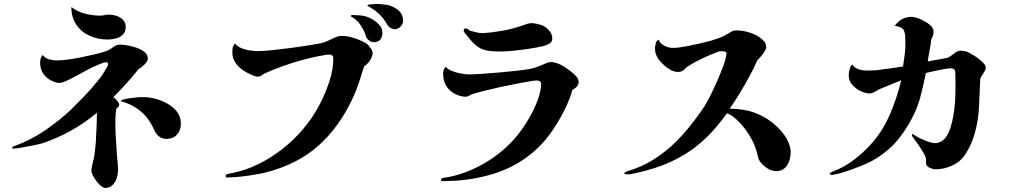

<svg xmlns="http://www.w3.org/2000/svg" viewBox="-20 -850 5040 947"><path d="M709 -561Q709 -548 692.5 -531.5Q676 -515 664 -510Q635 -473 603.5 -438.5Q572 -404 539 -371Q546 -366 557 -354Q568 -342 568 -333Q568 -323 555 -316Q553 -312 551.5 -298Q550 -284 549.5 -270Q549 -256 549 -250Q549 -208 551.5 -166.5Q554 -125 557 -83Q559 -64 560.5 -45.5Q562 -27 562 -8Q562 9 555.5 29Q549 49 535 63Q521 77 500 77Q487 77 471 61Q455 45 443 24.5Q431 4 431 -8Q431 -20 434 -32.5Q437 -45 440 -57Q444 -71 447 -94.5Q450 -118 452 -141.5Q454 -165 454 -180Q456 -209 457 -237.5Q458 -266 458 -294Q339 -194 191 -144Q178 -140 149.5 -134Q121 -128 92.5 -123Q64 -118 51 -117H47Q40 -117 40 -123Q40 -126 46.5 -128Q53 -130 54 -131Q129 -157 203 -207.5Q277 -258 334 -313Q362 -341 394.5 -374.5Q427 -408 456.5 -444Q486 -480 505 -514Q508 -519 510.5 -524Q513 -529 513 -535Q513 -543 503 -543Q497 -543 494 -542Q448 -526 405.5 -502.5Q363 -479 320 -457Q312 -453 301 -448.5Q290 -444 281 -442Q279 -441 276 -441Q273 -441 271 -441Q260 -441 249 -445.5Q238 -450 228 -455Q178 -485 178 -540Q178 -553 180.5 -561Q183 -569 191 -579Q202 -562 223 -557Q244 -552 263 -552Q283 -552 313.5 -556Q344 -560 378 -567Q412 -574 442.5 -581Q473 -588 492 -594Q517 -601 539 -618Q554 -630 573 -630Q587 -630 609.5 -626Q632 -622 655 -614Q678 -606 693.5 -593Q709 -580 709 -561ZM872 -239Q872 -207 853 -186Q834 -165 801 -165Q780 -165 764.5 -177Q749 -189 741 -208Q693 -320 575 -351Q576 -356 589 -359.5Q602 -363 620 -365.5Q638 -368 653.5 -369.5Q669 -371 674 -371Q685 -371 695 -371Q705 -371 715 -369Q749 -365 785 -349.5Q821 -334 846.5 -306.5Q872 -279 872 -239ZM600 -717Q600 -693 586 -679.5Q572 -666 552 -660.5Q532 -655 512 -655Q463 -655 422 -673.5Q381 -692 356.5 -728Q332 -764 332 -815Q362 -792 399.5 -782.5Q437 -773 474 -773Q485 -773 495.5 -775.5Q506 -778 516 -778Q535 -778 554 -772Q573 -766 586.5 -752.5Q600 -739 600 -717Z M1818 -588Q1818 -575 1807 -555.5Q1796 -536 1776 -523Q1764 -483 1749.5 -440Q1735 -397 1717 -360Q1652 -222 1549.5 -130.5Q1447 -39 1286 2Q1264 7 1230.5 12.5Q1197 18 1164 21.5Q1131 25 1112 25Q1108 25 1100.5 25.5Q1093 26 1093 18Q1093 13 1097.5 10.5Q1102 8 1107 7Q1118 5 1133 2Q1148 -1 1161 -5Q1223 -22 1284 -56Q1345 -90 1400 -137.5Q1455 -185 1497 -241Q1529 -282 1557.5 -336.5Q1586 -391 1605 -450Q1624 -509 1624 -562Q1624 -581 1603 -581Q1597 -581 1591.5 -580Q1586 -579 1580 -578Q1530 -570 1474.5 -555Q1419 -540 1368.5 -521.5Q1318 -503 1282 -486Q1276 -481 1268.5 -476.5Q1261 -472 1251 -472Q1244 -472 1237.5 -474.5Q1231 -477 1225 -479Q1202 -488 1179 -503.5Q1156 -519 1141 -541Q1126 -563 1126 -591Q1126 -600 1127 -611Q1128 -622 1139 -636Q1150 -621 1170.5 -612.5Q1191 -604 1214 -601Q1237 -598 1252 -598Q1278 -598 1322 -602.5Q1366 -607 1415 -613.5Q1464 -620 1504.5 -626.5Q1545 -633 1564 -637Q1580 -641 1598.5 -649.5Q1617 -658 1626 -662Q1634 -667 1646 -670Q1658 -673 1665 -673Q1691 -673 1718 -665Q1745 -657 1767 -646.5Q1789 -636 1797 -627Q1802 -621 1810 -610Q1818 -599 1818 -588ZM1866 -689Q1866 -667 1855 -654Q1844 -641 1823 -642Q1811 -642 1799 -651.5Q1787 -661 1783 -676Q1781 -687 1774.5 -698.5Q1768 -710 1762 -720Q1746 -748 1718 -765Q1711 -767 1711 -772Q1711 -776 1721 -776Q1731 -776 1742 -775Q1753 -774 1756 -774Q1775 -773 1793 -766Q1807 -761 1823 -751Q1839 -741 1850 -728Q1866 -711 1866 -689ZM1968 -753Q1970 -734 1956.5 -719.5Q1943 -705 1923 -706Q1914 -707 1904.5 -713.5Q1895 -720 1890 -728Q1881 -745 1868 -761Q1855 -777 1843 -787Q1833 -797 1815 -808Q1797 -819 1795 -820Q1792 -822 1792 -823Q1792 -825 1797 -827Q1799 -828 1809 -828.5Q1819 -829 1828 -830Q1838 -831 1857 -829.5Q1876 -828 1888 -826Q1914 -822 1939.5 -803.5Q1965 -785 1968 -753Z M2834 -445Q2834 -434 2828 -426Q2822 -418 2803 -406Q2791 -362 2767 -313Q2743 -264 2713.5 -219.5Q2684 -175 2655 -143Q2621 -106 2577.5 -74Q2534 -42 2481 -18Q2424 7 2361.5 21.5Q2299 36 2235 41Q2218 42 2201 42.5Q2184 43 2174 43Q2170 43 2163 43.5Q2156 44 2155 36Q2155 31 2159.5 29.5Q2164 28 2168 27Q2192 24 2220 17Q2279 2 2337.5 -27.5Q2396 -57 2447.5 -98.5Q2499 -140 2537 -189Q2565 -225 2590.5 -269Q2616 -313 2632.5 -357.5Q2649 -402 2649 -437Q2648 -453 2628 -453Q2623 -453 2616.5 -452.5Q2610 -452 2605 -451Q2569 -445 2527 -437Q2485 -429 2442.5 -419.5Q2400 -410 2364 -401Q2328 -392 2305 -384Q2298 -380 2291.5 -376.5Q2285 -373 2275 -373Q2260 -373 2245 -378Q2211 -389 2189.5 -414.5Q2168 -440 2166 -478Q2165 -486 2166.5 -497Q2168 -508 2178 -521Q2189 -508 2210.5 -499.5Q2232 -491 2255 -487Q2278 -483 2292 -483Q2317 -483 2359.5 -486Q2402 -489 2448.5 -493Q2495 -497 2533.5 -501.5Q2572 -506 2590 -509Q2605 -512 2624.5 -518.5Q2644 -525 2652 -529Q2660 -533 2673.5 -538Q2687 -543 2694 -544Q2712 -544 2729.5 -537.5Q2747 -531 2760 -523Q2774 -514 2791.5 -501Q2809 -488 2821.5 -474Q2834 -460 2834 -445ZM2704 -660Q2704 -642 2688 -634Q2672 -626 2661 -623Q2632 -616 2593 -610Q2554 -604 2514.5 -600Q2475 -596 2444 -596Q2403 -596 2376.5 -602Q2350 -608 2329 -625Q2308 -642 2283 -675Q2279 -680 2273 -687Q2267 -694 2267 -698Q2267 -710 2277 -710Q2282 -710 2289.5 -704.5Q2297 -699 2303 -697Q2320 -693 2334 -689.5Q2348 -686 2368 -687Q2403 -689 2456 -698Q2509 -707 2559 -725Q2570 -729 2581 -732.5Q2592 -736 2603 -736Q2612 -736 2632 -731.5Q2652 -727 2659 -723Q2674 -716 2689 -699Q2704 -682 2704 -660Z M3880 -101Q3880 -61 3861.5 -33.5Q3843 -6 3808 -6Q3789 -6 3769.5 -17Q3750 -28 3735.5 -44.5Q3721 -61 3718 -78Q3709 -122 3689.5 -159Q3670 -196 3646.5 -224.5Q3623 -253 3601 -270.5Q3579 -288 3565 -291Q3544 -260 3508 -218Q3472 -176 3428 -139Q3370 -90 3292 -53.5Q3214 -17 3110 5Q3103 6 3094.5 8Q3086 10 3078 10Q3071 10 3065 9Q3059 8 3059 4Q3059 2 3064.5 -1Q3070 -4 3073 -5Q3079 -7 3090.5 -10.5Q3102 -14 3109 -17Q3174 -40 3234 -83.5Q3294 -127 3341 -179Q3374 -215 3404 -254.5Q3434 -294 3456 -328Q3472 -354 3489.5 -390Q3507 -426 3523 -463.5Q3539 -501 3550 -531Q3559 -557 3561 -571Q3563 -585 3563 -586V-587Q3563 -593 3557.5 -595Q3552 -597 3544 -597Q3539 -597 3533.5 -597Q3528 -597 3523 -595Q3511 -591 3487 -581Q3463 -571 3436.5 -558Q3410 -545 3387.5 -532Q3365 -519 3356 -508Q3343 -495 3324 -495Q3317 -495 3309 -497Q3301 -499 3295 -501Q3271 -514 3257 -527Q3243 -540 3229 -556Q3222 -566 3216.5 -579Q3211 -592 3211 -607Q3210 -616 3212 -625Q3214 -634 3216 -642Q3217 -644 3221 -649Q3225 -654 3229 -654Q3234 -640 3246.5 -631Q3259 -622 3272.5 -618Q3286 -614 3292 -614Q3296 -614 3307 -614Q3318 -614 3324 -615Q3340 -617 3367.5 -622Q3395 -627 3427.5 -634.5Q3460 -642 3489 -650Q3527 -661 3549.5 -672.5Q3572 -684 3578 -688Q3593 -700 3612 -700Q3649 -700 3687.5 -686Q3726 -672 3750 -645Q3755 -640 3757 -631.5Q3759 -623 3759 -616Q3758 -605 3746 -588Q3734 -571 3715 -552Q3699 -515 3676 -472.5Q3653 -430 3628 -389Q3603 -348 3579 -314Q3650 -313 3698 -295.5Q3746 -278 3782 -251Q3818 -224 3843 -191Q3861 -169 3870.5 -143.5Q3880 -118 3880 -101Z M4842 -516Q4842 -511 4839 -504Q4836 -497 4831 -490Q4827 -483 4822 -475.5Q4817 -468 4815 -461Q4812 -387 4808.5 -320.5Q4805 -254 4789 -197Q4774 -139 4742 -90Q4718 -53 4677.5 -34Q4637 -15 4595 -15Q4582 -15 4564.5 -23Q4547 -31 4547 -48Q4547 -50 4547.5 -53.5Q4548 -57 4548 -59Q4548 -73 4536 -94Q4524 -115 4508 -138Q4492 -161 4480 -177Q4477 -183 4478.5 -187Q4480 -191 4485 -187Q4499 -177 4520 -167Q4541 -157 4560.5 -150.5Q4580 -144 4591 -144Q4627 -144 4650 -180Q4660 -195 4666.5 -215.5Q4673 -236 4676 -249Q4689 -307 4691.5 -366.5Q4694 -426 4692 -488Q4692 -505 4685 -509Q4678 -513 4667 -513Q4658 -513 4635 -509Q4612 -505 4587.5 -499.5Q4563 -494 4547 -490Q4535 -432 4520 -373.5Q4505 -315 4473 -257Q4451 -217 4422.5 -178.5Q4394 -140 4362 -113Q4309 -67 4251.5 -42Q4194 -17 4123 5Q4121 5 4112 7Q4103 9 4094 11Q4085 13 4084 13Q4073 13 4073 6Q4073 2 4079.5 -0.5Q4086 -3 4090 -5Q4095 -7 4102.5 -10.5Q4110 -14 4114 -15Q4158 -35 4200.5 -68.5Q4243 -102 4277 -140Q4334 -204 4369 -285Q4404 -366 4425 -454Q4402 -444 4371.5 -432Q4341 -420 4315 -409Q4305 -403 4292.5 -396Q4280 -389 4268 -389Q4260 -389 4251 -391.5Q4242 -394 4235 -396Q4207 -407 4186.5 -428.5Q4166 -450 4166 -480Q4166 -487 4167.5 -494.5Q4169 -502 4173 -515Q4178 -531 4184 -531Q4194 -517 4211.5 -509.5Q4229 -502 4264 -502Q4276 -502 4294 -503Q4312 -504 4327 -507Q4344 -509 4376.5 -513.5Q4409 -518 4434 -522Q4439 -554 4443 -586.5Q4447 -619 4445 -663Q4444 -695 4434 -706.5Q4424 -718 4393 -723Q4413 -748 4432 -757Q4451 -766 4473 -767Q4496 -767 4527 -752Q4558 -737 4574 -720Q4585 -708 4584.5 -691Q4584 -674 4574 -658Q4571 -633 4564.5 -598.5Q4558 -564 4556 -547Q4580 -552 4610.5 -557Q4641 -562 4657 -566Q4675 -577 4688.5 -588Q4702 -599 4715 -600Q4723 -600 4736 -598Q4749 -596 4756 -592Q4767 -586 4785 -575.5Q4803 -565 4820 -549Q4829 -541 4835.5 -533Q4842 -525 4842 -516Z"/></svg>

Font: Kaisei Tokumin
Style: Bold
Weight: 700
Designer: Font-Kai, 金井和夫
Foundry: KAZUO KANAI
Version: Version 5.003